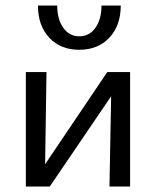

<svg xmlns="http://www.w3.org/2000/svg" viewBox="-20 -678 567 698"><path d="M118 -658H188Q188 -608 210 -577Q232 -546 268 -546Q305 -546 327 -577Q349 -608 349 -658H419Q419 -585 377.5 -541Q336 -497 268 -497Q200 -497 159 -541Q118 -585 118 -658ZM453 -416V0H378L384 -328L161 0H74V-416H149L144 -81L370 -416Z"/></svg>

Font: EauTestText Medium
Style: Regular
Weight: 500
Designer: Christian Thalmann (Catharsis Fonts)
Version: Version 0.001;PS 000.001;hotconv 1.0.88;makeotf.lib2.5.64775